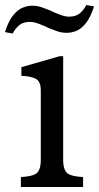

<svg xmlns="http://www.w3.org/2000/svg" viewBox="-47 -752 398 772"><path d="M37 0V-40L58 -42Q95 -46 106 -61.5Q117 -77 117 -108V-388Q117 -426 95.5 -436Q74 -446 39 -447V-482L193 -526H207V-108Q207 -77 218 -61.5Q229 -46 266 -42L287 -40V0ZM4 -617 -27 -623Q-13 -667 5.5 -690Q24 -713 44 -721Q64 -729 82 -729Q103 -729 121.5 -722.5Q140 -716 152 -711L174 -701Q193 -693 205.5 -689Q218 -685 230 -685Q258 -685 274 -698.5Q290 -712 300 -732L331 -726Q317 -682 298.5 -659Q280 -636 260.5 -628Q241 -620 222 -620Q201 -620 182.5 -626.5Q164 -633 152 -638L130 -648Q111 -656 98.5 -660Q86 -664 74 -664Q46 -664 30 -650.5Q14 -637 4 -617Z"/></svg>

Font: Hedvig Letters Serif 12pt
Style: Regular
Weight: 400
Designer: Alexander Örn & Tor Weibull
Foundry: Kanon Foundry
Version: Version 1.000; ttfautohint (v1.8.4.7-5d5b)